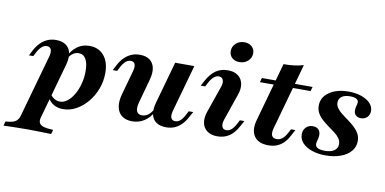

<svg xmlns="http://www.w3.org/2000/svg" viewBox="-154 -854 2537 1264"><g transform="rotate(10 1114.5 -222.0)"><path d="M-78.2 186.3 -70.2 157.3Q-41.1 155.6 -22.6 150Q-4 144.4 6.9 132.3Q17.7 120.2 23.4 99.2L138.7 -311.3Q148.4 -345.2 140.7 -362.1Q133.1 -379 112.9 -379Q96 -379 80.2 -366.1Q64.5 -353.2 50 -326.6L35.5 -298.4H6.5L24.2 -333.1Q41.1 -364.5 61.7 -385.5Q82.3 -406.5 108.1 -417.7Q133.9 -429 164.5 -429Q227.4 -429 252.4 -389.1Q277.4 -349.2 258.1 -279L154.8 90.3Q148.4 113.7 155.2 127.8Q162.1 141.9 184.7 148.8Q207.3 155.6 248.4 157.3L240.3 186.3Q221.8 185.5 195.2 185.1Q168.5 184.7 138.3 183.9Q108.1 183.1 78.2 183.1Q32.3 183.1 -10.1 184.3Q-52.4 185.5 -78.2 186.3ZM287.9 11.3Q252.4 11.3 225.8 -4Q199.2 -19.4 186.3 -46L195.2 -70.2Q205.6 -54 223 -44Q240.3 -33.9 259.7 -33.9Q285.5 -33.9 309.3 -52.4Q333.1 -71 351.6 -102.8Q370.2 -134.7 381 -175Q391.9 -215.3 391.9 -259.7Q391.9 -312.9 375.4 -341.1Q358.9 -369.4 327.4 -369.4Q307.3 -369.4 289.9 -357.7Q272.6 -346 257.3 -321.8L248.4 -329Q272.6 -378.2 307.7 -403.6Q342.7 -429 388.7 -429Q450.8 -429 486.3 -386.7Q521.8 -344.4 521.8 -271Q521.8 -215.3 502.8 -164.9Q483.9 -114.5 450.8 -74.6Q417.7 -34.7 375.8 -11.7Q333.9 11.3 287.9 11.3Z M750 11.3Q707.3 11.3 681 -8.9Q654.8 -29 647.6 -65.7Q640.3 -102.4 654 -152.4L698.4 -311.3Q708.1 -343.5 701.6 -361.3Q695.2 -379 673.4 -379Q655.6 -379 640.3 -366.1Q625 -353.2 610.5 -326.6L596 -298.4H566.1L584.7 -333.1Q600.8 -364.5 621.8 -385.5Q642.7 -406.5 668.5 -417.7Q694.4 -429 725 -429Q767.7 -429 792.3 -410.5Q816.9 -391.9 823.8 -358.5Q830.6 -325 817.7 -279L775 -123.4Q762.9 -81.5 771.4 -60.1Q779.8 -38.7 807.3 -38.7Q829.8 -38.7 848.8 -52.8Q867.7 -66.9 882.3 -95.2L891.9 -80.6Q866.1 -34.7 830.6 -11.7Q795.2 11.3 750 11.3ZM977.4 11.3Q935.5 11.3 910.1 -6.9Q884.7 -25 878.2 -58.9Q871.8 -92.7 884.7 -137.9L962.9 -417.7H1091.1L1004 -106.5Q994.4 -73.4 1001.2 -56Q1008.1 -38.7 1029.8 -38.7Q1047.6 -38.7 1062.9 -51.6Q1078.2 -64.5 1091.9 -91.1L1106.5 -118.5H1136.3L1117.7 -84.7Q1101.6 -53.2 1080.6 -31.9Q1059.7 -10.5 1034.3 0.4Q1008.9 11.3 977.4 11.3Z M1319.4 11.3Q1277.4 11.3 1251.2 -8.1Q1225 -27.4 1218.5 -61.3Q1212.1 -95.2 1227.4 -138.7L1287.1 -310.5Q1298.4 -341.9 1291.1 -360.5Q1283.9 -379 1262.1 -379Q1245.2 -379 1229.4 -366.1Q1213.7 -353.2 1199.2 -326.6L1184.7 -298.4H1154.8L1173.4 -333.1Q1200 -382.3 1233.9 -405.6Q1267.7 -429 1313.7 -429Q1356.5 -429 1382.3 -409.7Q1408.1 -390.3 1414.9 -356.9Q1421.8 -323.4 1405.6 -279L1346 -106.5Q1335.5 -75.8 1342.3 -57.3Q1349.2 -38.7 1371 -38.7Q1406.5 -38.7 1433.9 -91.1L1448.4 -118.5H1478.2L1459.7 -84.7Q1433.9 -34.7 1399.6 -11.7Q1365.3 11.3 1319.4 11.3ZM1378.2 -495.2Q1347.6 -495.2 1328.6 -512.5Q1309.7 -529.8 1309.7 -557.3Q1309.7 -587.9 1332.7 -608.9Q1355.6 -629.8 1388.7 -629.8Q1419.4 -629.8 1438.7 -612.5Q1458.1 -595.2 1458.1 -567.7Q1458.1 -537.1 1435.1 -516.1Q1412.1 -495.2 1378.2 -495.2Z M1660.5 11.3Q1593.5 11.3 1565.7 -29.4Q1537.9 -70.2 1557.3 -139.5L1666.9 -532.3Q1704.8 -532.3 1737.1 -536.3Q1769.4 -540.3 1800 -549.2L1676.6 -106.5Q1666.9 -72.6 1675 -55.6Q1683.1 -38.7 1708.1 -38.7Q1728.2 -38.7 1744.8 -51.6Q1761.3 -64.5 1775.8 -91.9L1790.3 -118.5H1819.4L1796 -75Q1781.5 -47.6 1762.1 -28.2Q1742.7 -8.9 1717.7 1.2Q1692.7 11.3 1660.5 11.3ZM1534.7 -388.7 1542.7 -417.7H1881.5L1872.6 -388.7Z M2043.5 11.3Q1991.1 11.3 1950.8 -2.8Q1910.5 -16.9 1887.9 -41.5Q1865.3 -66.1 1865.3 -98.4Q1865.3 -127.4 1883.1 -145.6Q1900.8 -163.7 1929 -163.7Q1952.4 -163.7 1966.1 -150.4Q1979.8 -137.1 1979.8 -113.7Q1979.8 -96.8 1974.6 -79.8Q1969.4 -62.9 1969.4 -51.6Q1970.2 -34.7 1986.3 -26.2Q2002.4 -17.7 2033.9 -17.7Q2074.2 -17.7 2096.4 -33.5Q2118.5 -49.2 2118.5 -76.6Q2118.5 -98.4 2106 -115.7Q2093.5 -133.1 2073.4 -148.4Q2053.2 -163.7 2030.6 -179.8Q2008.1 -196 1988.3 -213.7Q1968.5 -231.5 1955.6 -253.6Q1942.7 -275.8 1942.7 -304Q1942.7 -360.5 1992.7 -394.8Q2042.7 -429 2121 -429Q2170.2 -429 2207.7 -415.7Q2245.2 -402.4 2266.5 -379.8Q2287.9 -357.3 2287.9 -328.2Q2287.9 -302.4 2271.8 -286.3Q2255.6 -270.2 2229.8 -270.2Q2208.9 -270.2 2196 -281.9Q2183.1 -293.5 2183.1 -312.9Q2182.3 -327.4 2187.1 -343.5Q2191.9 -359.7 2191.9 -369.4Q2191.9 -384.7 2177 -392.3Q2162.1 -400 2134.7 -400Q2100 -400 2080.2 -385.5Q2060.5 -371 2060.5 -346Q2060.5 -325.8 2073 -308.5Q2085.5 -291.1 2105.6 -275.4Q2125.8 -259.7 2148.4 -243.5Q2171 -227.4 2190.7 -209.3Q2210.5 -191.1 2223.4 -169Q2236.3 -146.8 2236.3 -117.7Q2236.3 -79 2211.7 -50Q2187.1 -21 2143.5 -4.8Q2100 11.3 2043.5 11.3Z"/></g></svg>

Font: Playfair 5pt SemiExpanded Light ExtraBold
Style: Italic
Weight: 800
Italic angle: -15.6°
Version: Version 2.001;gftools[0.9.30]